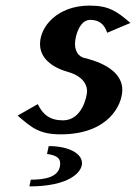

<svg xmlns="http://www.w3.org/2000/svg" viewBox="-20 -470 486 686"><path d="M90 172 85 196C226 196 273 146 273 113C273 78 225 52 154 52L148 80C181 85 195 94 195 114C195 164 139 172 90 172ZM123 -313C123 -262 165 -229 226 -212C252 -205 291 -184 291 -144C291 -127 274 -40 205 -40C159 -40 133 -60 115 -98L43 -57C93 -14 120 10 197 10C367 10 417 -95 417 -149C417 -204 365 -243 281 -263C261 -268 248 -286 248 -313C248 -342 265 -399 302 -399C332 -399 352 -386 363 -353L446 -388C398 -429 370 -450 300 -450C185 -450 123 -375 123 -313Z"/></svg>

Font: Pfennig
Style: BoldItalic
Weight: 700
Italic angle: -13°
Version: Version 20100423